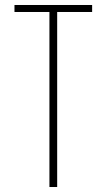

<svg xmlns="http://www.w3.org/2000/svg" viewBox="-20 -749 427 769"><path d="M178 0V-701H38V-729H349V-701H209V0Z"/></svg>

Font: Hubot Sans Condensed ExtraLight
Style: Regular
Weight: 200
Width: 3
Designer: Deni Anggara
Foundry: GitHub, Inc., Subsidiary of Microsoft Corporation
Version: Version 2.000